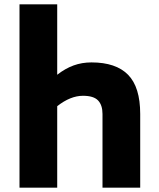

<svg xmlns="http://www.w3.org/2000/svg" viewBox="-20 -866 732 886"><path d="M627 -340V0H453V-340Q453 -381 432.5 -402.5Q412 -424 363 -424Q305 -424 244 -376V0H70V-846H244V-521Q281 -550 319.5 -564Q358 -578 402 -578Q515 -578 571 -521Q627 -464 627 -340Z"/></svg>

Font: Biryani Heavy
Style: Regular
Weight: 900
Designer: Dan Reynolds and Mathieu Réguer
Foundry: Dan Reynolds and Mathieu Réguer
Version: Version 1.003; ttfautohint (v1.1) -l 5 -r 5 -G 72 -x 0 -D la